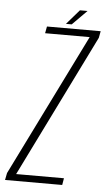

<svg xmlns="http://www.w3.org/2000/svg" viewBox="-81 -793 463 828"><g transform="rotate(5 150.5 -378.5)"><path d="M-27 0H220.5L225.5 -29.5H18.5L322.5 -646L328 -675H95.5L90 -645.5H283L-21 -30.5ZM176 -693.5H201L264 -757H231Z"/></g></svg>

Font: Anybody Condensed ExtraLight
Style: Italic
Weight: 250
Width: 3
Italic angle: -10°
Version: Version 1.113;gftools[0.9.25]